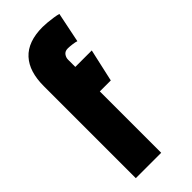

<svg xmlns="http://www.w3.org/2000/svg" viewBox="-232 -752 792 792"><g transform="rotate(-45 163.5 -356.5)"><path d="M269 -570 296 -702Q286 -705 269.5 -707.5Q253 -710 236.5 -711.5Q220 -713 209 -713Q166 -713 134 -701.5Q102 -690 81 -667Q60 -644 50 -611.5Q40 -579 40 -537V0H188V-358H252L284 -501H188V-543Q188 -550 190 -555.5Q192 -561 195.5 -566Q199 -571 205 -574Q211 -577 220 -577Q230 -577 245.5 -575Q261 -573 269 -570Z"/></g></svg>

Font: Advent Pro ExtraBold
Style: Regular
Weight: 800
Designer: VivaRado, Andreas Kalpakidis
Foundry: VivaRado, Andreas Kalpakidis
Version: Version 3.000